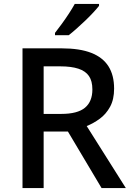

<svg xmlns="http://www.w3.org/2000/svg" viewBox="-20 -961 673 981"><path d="M295 -714Q387 -714 446 -691Q505 -668 534 -622.5Q563 -577 563 -508Q563 -453 542.5 -415.5Q522 -378 490 -354.5Q458 -331 423 -317L623 0H499L327 -289H203V0H95V-714ZM288 -622H203V-379H293Q376 -379 414 -410.5Q452 -442 452 -504Q452 -547 434.5 -572.5Q417 -598 380.5 -610Q344 -622 288 -622ZM486 -931Q475 -917 456.5 -897Q438 -877 415.5 -855.5Q393 -834 371 -814.5Q349 -795 331 -781H261V-793Q276 -812 295 -838Q314 -864 332 -891.5Q350 -919 362 -941H486Z"/></svg>

Font: Noto Sans Thai Medium
Style: Regular
Weight: 500
Designer: Monotype Design Team
Foundry: Monotype Imaging Inc.
Version: Version 2.001